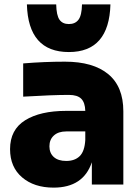

<svg xmlns="http://www.w3.org/2000/svg" viewBox="-20 -844 640 878"><path d="M400 -102Q361 14 225 14Q136 14 81 -33Q26 -80 26 -162Q26 -251 95 -294Q164 -337 283 -337H370Q369 -375 351.5 -392.5Q334 -410 295 -410Q220 -410 86 -402V-554Q182 -562 277 -562Q406 -562 475 -505Q544 -448 544 -335V0H400ZM283 -108Q322 -108 344.5 -130Q367 -152 370 -204V-243H283Q247 -243 226.5 -224.5Q206 -206 206 -175Q206 -144 226 -126Q246 -108 283 -108ZM103 -824H237Q238 -774 252 -754Q266 -734 295 -734Q324 -734 339 -754Q354 -774 355 -824H485Q479 -606 295 -606Q109 -606 103 -824Z"/></svg>

Font: Sora-SIA ExtraBold
Style: Regular
Weight: 800
Designer: Jonathan Barnbrook, Julián Moncada
Foundry: Barnbrook Fonts
Version: Version 2.000